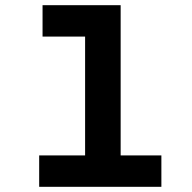

<svg xmlns="http://www.w3.org/2000/svg" viewBox="-20 -720 740 740"><path d="M445 -121V-700H144V-579H308V-121H131V0H602V-121Z"/></svg>

Font: FIGSv2-sans-serif
Style: Bold
Weight: 700
Designer: Matt McInerney, Pablo Impallari, Rodrigo Fuenzalida,Mirko Velimirovic
Foundry: Matt McInerney, Pablo Impallari, Rodrigo Fuenzalida
Version: Version 4.021;hotconv 1.0.109;makeotfexe 2.5.65596